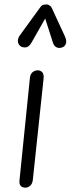

<svg xmlns="http://www.w3.org/2000/svg" viewBox="-20 -866 326 886"><path d="M97.5 0Q83.5 0 75.8 -8Q68 -16 70 -34.5L118 -506.5Q120 -524.5 130.5 -533Q141 -541.5 155 -541.5Q166.5 -541.5 175 -532.5Q183.5 -523.5 181 -502.5L131.5 -36Q129.5 -18 119.2 -9Q109 0 97.5 0ZM266.5 -647Q251.5 -642 240 -648.2Q228.5 -654.5 224.5 -668.5L188.5 -780.5L125.5 -669.5Q113 -648 97.8 -647.2Q82.5 -646.5 73 -654Q62 -664.5 62.5 -677.5Q63 -690.5 71 -702L164 -830Q172.5 -842.5 180.8 -844Q189 -845.5 196.5 -845.5Q201 -845.5 208.5 -841Q216 -836.5 219.5 -828L279 -699.5Q289.5 -676.5 283.8 -663.5Q278 -650.5 266.5 -647Z"/></svg>

Font: Edu SA Hand Cursive
Style: Regular
Weight: 400
Designer: Tina and Corey Anderson, Eben Sorkin, Mirko Velimirovic
Foundry: Google for Education
Version: Version 2.000